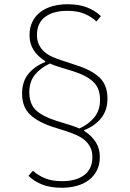

<svg xmlns="http://www.w3.org/2000/svg" viewBox="-20 -730 610 904"><path d="M451 -260Q451 -315 419 -345Q387 -375 323 -395L258 -415Q247 -418 236.5 -422Q226 -426 215 -431Q170 -410 144 -377.5Q118 -345 118 -296Q118 -240 150 -210.5Q182 -181 246 -161L311 -141Q322 -137 332.5 -133.5Q343 -130 354 -125Q399 -146 425 -178.5Q451 -211 451 -260ZM450 9Q450 45 436 72.5Q422 100 398 118Q374 136 341.5 145Q309 154 271 154Q217 154 179 139Q141 124 114 98L135 74Q158 95 191 109Q224 123 272 123Q339 123 377 94Q415 65 415 9Q415 -17 405.5 -36Q396 -55 380 -69Q364 -83 342 -93Q320 -103 296 -111L230 -132Q159 -155 121.5 -190.5Q84 -226 84 -290Q84 -345 113 -381.5Q142 -418 193 -438V-442Q158 -464 138.5 -494Q119 -524 119 -565Q119 -601 133 -628.5Q147 -656 171 -674Q195 -692 227.5 -701Q260 -710 298 -710Q352 -710 390 -695Q428 -680 455 -654L434 -629Q411 -651 378 -665Q345 -679 297 -679Q230 -679 192 -650Q154 -621 154 -565Q154 -539 163.5 -519.5Q173 -500 189 -486Q205 -472 227 -462Q249 -452 273 -445L339 -423Q410 -401 448 -365.5Q486 -330 486 -266Q486 -211 456.5 -174Q427 -137 376 -117V-114Q411 -92 430.5 -61.5Q450 -31 450 9Z"/></svg>

Font: IBM Plex Sans Devanagari ExtraLight
Style: Regular
Weight: 200
Designer: Mike Abbink, Paul van der Laan, Pieter van Rosmalen, Erin McLaughlin
Foundry: Bold Monday
Version: Version 1.1